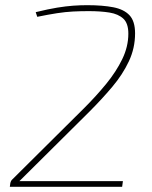

<svg xmlns="http://www.w3.org/2000/svg" viewBox="-20 -722 588 742"><path d="M317 -702Q376 -702 417.5 -694Q459 -686 480.5 -663Q502 -640 502 -593Q502 -536 478 -485Q454 -434 414 -386.5Q374 -339 325 -290L55 -22Q85 -22 113.5 -22Q142 -22 172 -22H455L452 0H18L20 -15Q21 -19 22.5 -22Q24 -25 27 -28L306 -305Q352 -351 390.5 -398Q429 -445 452.5 -493.5Q476 -542 476 -592Q476 -632 456.5 -650Q437 -668 403 -673.5Q369 -679 323 -679Q291 -679 262 -677.5Q233 -676 200.5 -671Q168 -666 124 -657L118 -675Q167 -687 201 -692.5Q235 -698 262.5 -700Q290 -702 317 -702Z"/></svg>

Font: Exo 2 Thin
Style: Italic
Weight: 250
Italic angle: -8°
Designer: Natanael Gama
Foundry: Natanael Gama
Version: Version 2.010